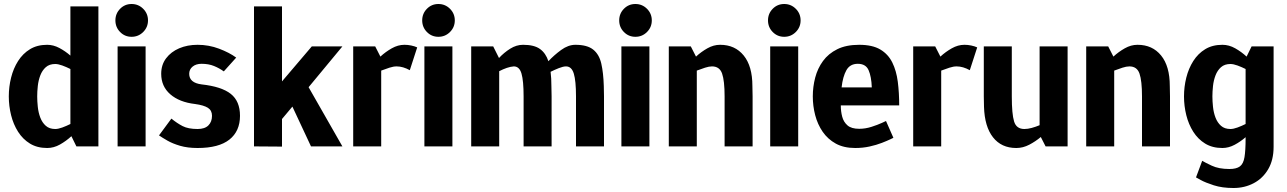

<svg xmlns="http://www.w3.org/2000/svg" viewBox="-20 -732 6437 960"><path d="M256 -412Q227 -412 209 -396Q191 -380 181.5 -355Q172 -330 169 -302Q166 -274 166 -250Q166 -226 169 -197.5Q172 -169 181.5 -144Q191 -119 209 -103Q227 -87 256 -87Q271 -87 291.5 -94.5Q312 -102 332 -112V-387Q312 -397 291.5 -404.5Q271 -412 256 -412ZM332 -700H472V0H362L337 -51Q311 -27 280 -9.5Q249 8 216 8Q166 8 130 -14Q94 -36 70.5 -73Q47 -110 35.5 -156Q24 -202 24 -250Q24 -298 35.5 -344Q47 -390 70.5 -427Q94 -464 130 -486Q166 -508 216 -508Q247 -508 277 -492Q307 -476 332 -454Z M638 -548Q604 -548 580.5 -572Q557 -596 557 -630Q557 -664 580.5 -688Q604 -712 638 -712Q672 -712 696 -688Q720 -664 720 -630Q720 -596 696 -572Q672 -548 638 -548ZM568 0V-500H708V0Z M775 -55 837 -139Q865 -116 893 -101.5Q921 -87 968 -87Q1004 -87 1022 -105Q1040 -123 1040 -153Q1040 -180 1019.5 -193Q999 -206 955 -212Q877 -221 831.5 -260.5Q786 -300 786 -363Q786 -408 810.5 -440.5Q835 -473 876 -490.5Q917 -508 968 -508Q1024 -508 1075.5 -488.5Q1127 -469 1161 -444L1099 -375Q1077 -391 1050 -402Q1023 -413 988 -413Q960 -413 943 -399Q926 -385 926 -363Q926 -318 988 -310Q1088 -299 1134 -262.5Q1180 -226 1180 -153Q1180 -76 1127 -34Q1074 8 968 8Q918 8 880.5 -3Q843 -14 817 -29Q791 -44 775 -55Z M1390 1 1250 0V-700H1390V-325L1539 -500H1692L1523 -296L1692 0H1535L1442 -199L1390 -137Z M2029 -381Q1995 -400 1963 -400Q1947 -400 1927 -393.5Q1907 -387 1886 -379V0H1746V-500H1856L1882 -449Q1908 -473 1939 -490.5Q1970 -508 2002 -508H2003Q2019 -508 2036 -504.5Q2053 -501 2066 -495Z M2172 -548Q2138 -548 2114.5 -572Q2091 -596 2091 -630Q2091 -664 2114.5 -688Q2138 -712 2172 -712Q2206 -712 2230 -688Q2254 -664 2254 -630Q2254 -596 2230 -572Q2206 -548 2172 -548ZM2102 0V-500H2242V0Z M3000 -250V0H2860V-250Q2860 -328 2849 -364Q2838 -400 2810 -400Q2796 -400 2774.5 -391.5Q2753 -383 2733 -373Q2735 -357 2736 -339Q2737 -321 2737 -302L2738 -250V0H2598V-250Q2598 -328 2587.5 -364Q2577 -400 2549 -400Q2533 -399 2514 -392.5Q2495 -386 2476 -376V0H2336V-500H2446L2475 -442Q2500 -469 2531 -488.5Q2562 -508 2595 -508H2596Q2651 -508 2680 -487Q2709 -466 2722 -426Q2750 -456 2785.5 -482Q2821 -508 2857 -508Q2916 -508 2946 -484Q2976 -460 2986.5 -414Q2997 -368 2999 -302Z M3157 -548Q3123 -548 3099.5 -572Q3076 -596 3076 -630Q3076 -664 3099.5 -688Q3123 -712 3157 -712Q3191 -712 3215 -688Q3239 -664 3239 -630Q3239 -596 3215 -572Q3191 -548 3157 -548ZM3087 0V-500H3227V0Z M3743 0H3603V-250Q3603 -328 3590.5 -364Q3578 -400 3540 -400Q3525 -400 3505 -393.5Q3485 -387 3464 -379V0H3324V-500H3434L3460 -449Q3486 -473 3517 -490.5Q3548 -508 3580 -508H3581Q3655 -508 3698.5 -454.5Q3742 -401 3742 -302L3743 -250Z M3901 -548Q3867 -548 3843.5 -572Q3820 -596 3820 -630Q3820 -664 3843.5 -688Q3867 -712 3901 -712Q3935 -712 3959 -688Q3983 -664 3983 -630Q3983 -596 3959 -572Q3935 -548 3901 -548ZM3831 0V-500H3971V0Z M4256 8Q4199 8 4159 -14Q4119 -36 4093.5 -73Q4068 -110 4056 -156Q4044 -202 4044 -250Q4044 -298 4056 -344Q4068 -390 4095 -427Q4122 -464 4166.5 -486Q4211 -508 4276 -508Q4342 -508 4381.5 -484.5Q4421 -461 4441.5 -419.5Q4462 -378 4469 -323Q4476 -268 4476 -205H4184Q4184 -175 4191 -148.5Q4198 -122 4217.5 -105Q4237 -88 4276 -88Q4307 -88 4338 -98Q4369 -108 4389.5 -117.5Q4410 -127 4410 -127L4447 -43Q4447 -43 4431.5 -35.5Q4416 -28 4389 -17.5Q4362 -7 4328 0.5Q4294 8 4256 8ZM4269 -413Q4230 -413 4212 -381Q4194 -349 4188 -295H4339Q4337 -349 4323 -381Q4309 -413 4269 -413Z M4829 -381Q4795 -400 4763 -400Q4747 -400 4727 -393.5Q4707 -387 4686 -379V0H4546V-500H4656L4682 -449Q4708 -473 4739 -490.5Q4770 -508 4802 -508H4803Q4819 -508 4836 -504.5Q4853 -501 4866 -495Z M5061 8Q4987 8 4945 -45.5Q4903 -99 4900 -198L4899 -250V-500H5039V-250Q5039 -162 5050.5 -124.5Q5062 -87 5102 -87Q5119 -87 5139 -92.5Q5159 -98 5178 -106V-500H5318V0H5208L5184 -47Q5158 -25 5126.5 -8.5Q5095 8 5062 8H5061Z M5830 0H5690V-250Q5690 -328 5677.5 -364Q5665 -400 5627 -400Q5612 -400 5592 -393.5Q5572 -387 5551 -379V0H5411V-500H5521L5547 -449Q5573 -473 5604 -490.5Q5635 -508 5667 -508H5668Q5742 -508 5785.5 -454.5Q5829 -401 5829 -302L5830 -250Z M6132 -412Q6103 -412 6085 -396Q6067 -380 6057.5 -355Q6048 -330 6045 -302Q6042 -274 6042 -250Q6042 -226 6045 -197.5Q6048 -169 6057.5 -144Q6067 -119 6085 -103Q6103 -87 6132 -87Q6147 -87 6167.5 -94.5Q6188 -102 6208 -112V-387Q6188 -397 6167.5 -404.5Q6147 -412 6132 -412ZM5991 72Q6004 80 6039 96.5Q6074 113 6127 113Q6162 113 6179.5 100Q6197 87 6202.5 53.5Q6208 20 6208 -40V-46Q6183 -24 6153 -8Q6123 8 6092 8Q6042 8 6006 -14Q5970 -36 5946.5 -73Q5923 -110 5911.5 -156Q5900 -202 5900 -250Q5900 -298 5911.5 -344Q5923 -390 5946.5 -427Q5970 -464 6006 -486Q6042 -508 6092 -508Q6125 -508 6156 -490.5Q6187 -473 6213 -449L6238 -500H6348V2Q6348 68 6321 114Q6294 160 6248.5 184Q6203 208 6148 208H6147Q6091 208 6049 194.5Q6007 181 5983.5 168Q5960 155 5960 155Z"/></svg>

Font: Epunda Sans
Style: Bold
Weight: 700
Designer: Simon Atzbach
Foundry: typofactur
Version: Version 2.204; ttfautohint (v1.8.4.7-5d5b)